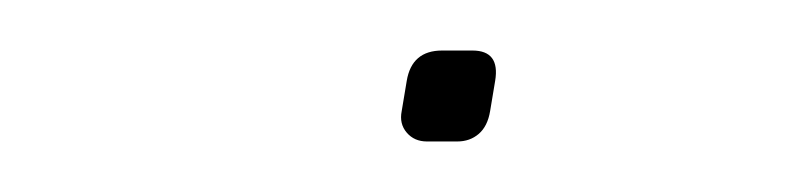

<svg xmlns="http://www.w3.org/2000/svg" viewBox="-20 -420 321 76"><path d="M149 -364Q144 -364 141 -367.5Q138 -371 139 -376L141 -388Q143 -400 155 -400H167Q178 -400 176 -388L174 -376Q173 -370 169.5 -367Q166 -364 161 -364Z"/></svg>

Font: Exo Thin Thin
Style: Italic
Weight: 250
Italic angle: -9°
Version: Version 2.000